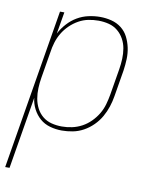

<svg xmlns="http://www.w3.org/2000/svg" viewBox="-104 -591 687 868"><g transform="rotate(10 240.0 -156.5)"><path d="M-20 215 102 -520H122L105 -420Q118 -445 137.5 -466.5Q157 -488 181 -502Q205 -516 232 -522Q259 -528 285 -528Q312 -528 337.5 -521.5Q363 -515 383 -499.5Q403 -484 414.5 -461.5Q426 -439 431.5 -413.5Q437 -388 436 -361Q435 -334 431 -307L411 -187Q407 -162 399 -137.5Q391 -113 378 -90Q365 -67 345.5 -47.5Q326 -28 302.5 -15Q279 -2 253.5 3Q228 8 203 8Q175 8 148.5 0.5Q122 -7 102.5 -24Q83 -41 70.5 -65Q58 -89 55 -116L0 215ZM200 -10Q223 -10 246.5 -15Q270 -20 291.5 -31.5Q313 -43 331 -61Q349 -79 361.5 -100Q374 -121 380.5 -144Q387 -167 391 -190L411 -310Q415 -334 416 -358.5Q417 -383 413 -406Q409 -429 398 -449Q387 -469 369.5 -483.5Q352 -498 329 -504Q306 -510 281 -510Q258 -510 235 -505.5Q212 -501 190.5 -489Q169 -477 151 -459.5Q133 -442 120.5 -421Q108 -400 101 -377Q94 -354 91 -331L71 -211Q67 -187 66 -162.5Q65 -138 69 -115Q73 -92 83.5 -71.5Q94 -51 111.5 -36.5Q129 -22 152 -16Q175 -10 200 -10Z"/></g></svg>

Font: Iosevka Term Curly Th Obl
Style: Regular
Weight: 100
Italic angle: -9°
Designer: Belleve Invis
Foundry: Belleve Invis
Version: Version 32.3.0